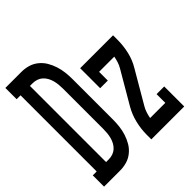

<svg xmlns="http://www.w3.org/2000/svg" viewBox="-213 -873 1011 1011"><g transform="rotate(-45 292.5 -367.5)"><path d="M-15 0V-84H14V-651H-15V-735H104Q130 -735 154.5 -728Q179 -721 199.5 -704.5Q220 -688 233 -666Q246 -644 254 -619.5Q262 -595 265 -569.5Q268 -544 268 -519V-216Q268 -191 265 -165.5Q262 -140 254 -115.5Q246 -91 233 -69Q220 -47 199.5 -30.5Q179 -14 154.5 -7Q130 0 104 0ZM84 -84H104Q120 -84 134.5 -89Q149 -94 160 -104Q171 -114 178.5 -127.5Q186 -141 190 -156Q194 -171 195.5 -186Q197 -201 197 -216V-519Q197 -534 195.5 -549Q194 -564 190 -579Q186 -594 178.5 -607.5Q171 -621 160 -631Q149 -641 134.5 -646Q120 -651 104 -651H84ZM337 0V-33Q337 -77 347.5 -120.5Q358 -164 380 -202L484 -380Q493 -395 498.5 -412Q504 -429 507 -446H394V-381H337V-530H582V-497Q582 -453 572 -409.5Q562 -366 539 -328L487 -239L435 -150Q426 -135 420.5 -118Q415 -101 412 -84H525V-149H582V0Z"/></g></svg>

Font: Iosevka Curly Slab MdEx
Style: Regular
Weight: 500
Width: 7
Monospace: yes
Designer: Belleve Invis
Foundry: Belleve Invis
Version: Version 11.1.0; ttfautohint (v1.8.3)